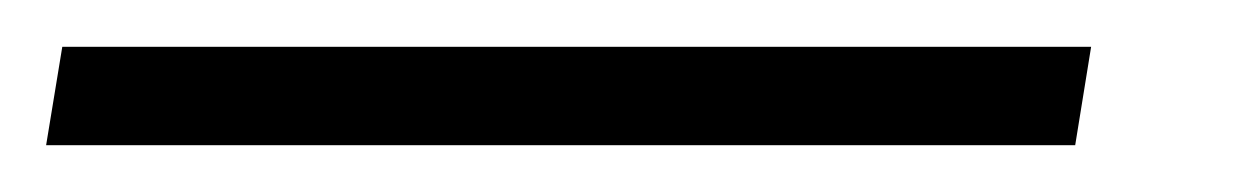

<svg xmlns="http://www.w3.org/2000/svg" viewBox="-71 -20 531 82"><path d="M395 0 388.2 42H-51.3L-44.4 0Z"/></svg>

Font: Inter 18pt ExtraLight
Style: Italic
Weight: 250
Italic angle: -9.3988°
Designer: Rasmus Andersson
Foundry: rsms
Version: Version 4.001;git-66647c0bb